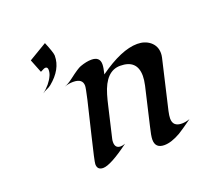

<svg xmlns="http://www.w3.org/2000/svg" viewBox="-113 -749 925 885"><g transform="rotate(-20 349.5 -306.5)"><path d="M192.9 -623Q214.8 -570.3 215.8 -554.7V-552.7Q215.8 -486.3 149.4 -432.1Q139.6 -424.3 127.9 -419.7Q116.2 -415 106.4 -407.2Q145 -437.5 161.1 -474.1Q167 -487.3 167 -501.5Q167 -515.6 155.3 -515.6Q149.9 -515.6 130.4 -504.9L104.5 -570.3ZM616.2 -98.6Q616.2 -58.6 660.2 -58.6Q678.2 -58.6 699.2 -65.9Q649.4 -30.3 629.9 -18.6Q584.5 7.3 550.3 7.3Q505.9 7.3 505.9 -35.2Q505.9 -53.7 517.1 -98.6L559.6 -281.2Q565.4 -308.1 565.4 -326.7Q565.4 -406.2 482.4 -406.2Q411.6 -406.2 381.3 -302.7Q373.5 -275.9 368.7 -253.9L333.5 -103Q331.5 -95.7 331.5 -86.4Q331.5 -56.2 358.4 -56.2Q369.1 -56.2 381.3 -61Q285.6 9.8 249 9.8Q220.2 9.8 220.2 -19Q220.2 -31.7 249 -149.9Q277.8 -268.1 287.6 -311Q299.8 -364.7 299.8 -375Q299.8 -410.6 253.4 -410.6Q232.4 -410.6 210 -402.8Q228.5 -409.2 252 -427.2Q296.4 -461.4 312 -466.8Q343.3 -478 367.2 -478Q408.7 -478 408.7 -440.9Q408.7 -424.8 400.9 -393.6Q513.2 -474.1 590.8 -474.1Q627.4 -474.1 652.8 -454.1Q679.7 -432.1 679.7 -396.5Q679.7 -386.7 677.2 -375.5L621.1 -134.3Q616.2 -112.3 616.2 -98.6Z"/></g></svg>

Font: Fondamento
Style: Italic
Weight: 400
Italic angle: -12°
Version: Version 1.000